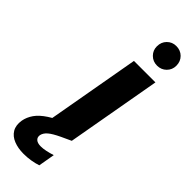

<svg xmlns="http://www.w3.org/2000/svg" viewBox="-382 -715 948 948"><g transform="rotate(45 92.0 -241.0)"><path d="M14 0 102 -496H252L164 0ZM199 -560Q170 -560 150.5 -579.5Q131 -599 131 -627Q131 -657 150.5 -676.5Q170 -696 198 -696Q228 -696 247.5 -676.5Q267 -657 267 -627Q267 -599 247.5 -579.5Q228 -560 199 -560ZM40 214Q2 214 -28 202Q-58 190 -72.5 165.5Q-87 141 -81 104Q-76 76 -58 50Q-40 24 -2.5 -0.5Q35 -25 98 -50L144 -69L164 0L112 24Q72 43 54.5 58Q37 73 33 91Q30 108 41 118Q52 128 75 128Q90 128 109.5 124Q129 120 151 113L136 199Q115 206 90.5 210Q66 214 40 214Z"/></g></svg>

Font: DM Sans 28pt Black
Style: Italic
Weight: 900
Italic angle: -10°
Version: Version 4.004;gftools[0.9.30]